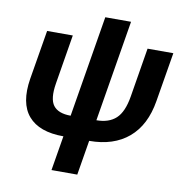

<svg xmlns="http://www.w3.org/2000/svg" viewBox="-93 -765 1018 1057"><g transform="rotate(10 415.5 -236.0)"><path d="M264.6 204.1 296.9 9.8Q161.1 9.8 100.3 -61Q39.6 -131.8 62 -270.5L107.9 -545.9H251.5L206.1 -270.5Q191.4 -182.1 219.2 -145.5Q247.1 -108.9 316.4 -108.9L410.2 -675.8H554.2L460.4 -108.9Q529.8 -108.9 569.6 -145.5Q609.4 -182.1 624 -270.5L669.4 -545.9H813.5L767.6 -270.5Q745.1 -132.8 661.1 -61.5Q577.1 9.8 440.9 9.8L408.7 204.1Z"/></g></svg>

Font: Inter
Style: Bold Italic
Weight: 700
Italic angle: -9.39999°
Designer: Rasmus Andersson
Foundry: rsms
Version: Version 4.001;git-9221beed3